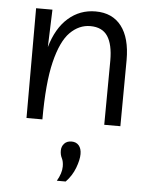

<svg xmlns="http://www.w3.org/2000/svg" viewBox="-54 -551 680 866"><g transform="rotate(5 285.5 -118.0)"><path d="M75 0V-497H149L143 -327Q168 -414 220.5 -460Q273 -506 344 -506Q420 -506 461 -453Q502 -400 502 -300L500 0H427L429 -291Q429 -364 404.5 -401Q380 -438 326 -438Q275 -438 234.5 -397.5Q194 -357 170.5 -261Q147 -165 147 0ZM236 270Q257 234 257 204Q257 181 249.5 166.5Q242 152 242 133Q242 114 254 101Q266 88 287 88Q308 88 320 102Q332 116 332 141Q332 167 318 204Q304 241 276 270Z"/></g></svg>

Font: LivvicRegular
Style: Regular
Weight: 400
Designer: Jacques Le Bailly, Baron von Fonthausen
Version: Version 1.001; ttfautohint (v1.8.2)